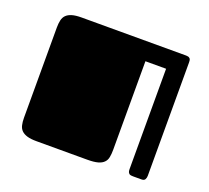

<svg xmlns="http://www.w3.org/2000/svg" viewBox="-93 -614 793 729"><g transform="rotate(20 303.5 -250.0)"><path d="M559.1 -493.7Q558.1 -495.1 556.6 -496.1Q552.2 -500 543 -500H120.1Q96.7 -500 82 -495.6Q67.4 -491.2 59.1 -482.9Q50.8 -474.6 47.9 -461.9Q44.9 -448.7 44.9 -432.1V-67.9Q44.9 -50.8 47.9 -38.1Q50.8 -25.4 59.1 -17.1Q67.4 -8.8 82 -4.4Q96.7 0 120.1 0H325.2Q352.1 0 367.7 -4.4Q383.3 -8.8 391.6 -17.6Q399.9 -25.9 402.3 -39.1Q404.8 -51.8 404.8 -68.8V-426.8H488.3V-21Q488.3 -13.2 490.2 -9.3Q492.7 -4.9 495.1 -2.9Q498 -1 502.4 -0.5L510.3 0H543.9Q555.2 0 558.6 -6.8Q562 -13.2 562 -21V-479L561.5 -486.8Q561 -490.7 559.1 -493.7Z"/></g></svg>

Font: Fascinate Cyrillic
Style: Regular
Weight: 900
Designer: Denis Ignatov
Foundry: Astigmatic (AOETI)
Version: Version 1.00 November 30, 2018, initial release